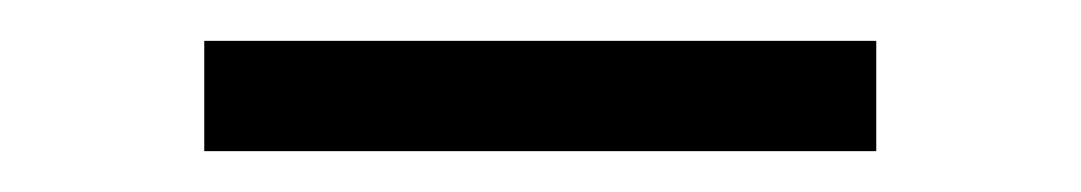

<svg xmlns="http://www.w3.org/2000/svg" viewBox="-20 -339 529 94"><path d="M80 -265V-319H409V-265Z"/></svg>

Font: REM ExtraLight
Style: Regular
Weight: 250
Designer: Octavio Pardo
Foundry: Ashler Design
Version: Version 1.005;gftools[0.9.28]